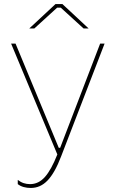

<svg xmlns="http://www.w3.org/2000/svg" viewBox="-20 -736 568 951"><path d="M132 195Q156 195 176.5 186Q197 177 215 158.5Q233 140 250 110Q267 80 283 38L498 -520H476L278 -4H271L57 -520H35L264 29Q234 105 202.5 140.5Q171 176 129 176Q112 176 97 171Q82 166 68 155V176Q81 186 97.5 190.5Q114 195 132 195ZM419 -595 289 -716H255L125 -595H150L263 -698H281L394 -595Z"/></svg>

Font: Fixel Variable
Style: Regular
Weight: 100
Width: 3
Designer: AlfaBravo + MacPaw
Foundry: Kyrylo Tkachov, Marchela Mozhyna, Serhii Makarenko, Maria Weinstein, Zakhar Kryvoshyya
Version: Version 1.211